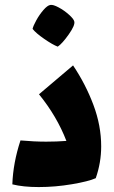

<svg xmlns="http://www.w3.org/2000/svg" viewBox="-20 -755 460 778"><path d="M390 -162Q390 -96 368 -33Q339 -20 271.5 -8.5Q204 3 137 3Q74 3 30 -8Q33 -95 63 -186Q118 -181 167 -181Q210 -181 249 -184Q211 -283 138 -373L276 -490Q327 -414 358.5 -330Q390 -246 390 -162ZM112 -638Q115 -651 127.5 -673.5Q140 -696 156 -714.5Q172 -733 184 -735Q195 -737 217.5 -725Q240 -713 259.5 -695.5Q279 -678 281 -668Q285 -653 258.5 -615.5Q232 -578 214 -566Q193 -574 159 -597.5Q125 -621 112 -638Z"/></svg>

Font: Lalezar
Style: Regular
Weight: 400
Designer: Borna Izadpanah
Foundry: Borna Izadpanah
Version: Version 1.004